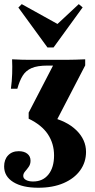

<svg xmlns="http://www.w3.org/2000/svg" viewBox="-31 -702 453 915"><path d="M151.6 192.7Q75.8 192.7 32.3 165.7Q-11.3 138.7 -11.3 91.1Q-11.3 58.1 7.7 38.3Q26.6 18.5 58.1 18.5Q83.9 18.5 99.2 30.6Q114.5 42.7 114.5 63.7Q114.5 80.6 106 92.7Q97.6 104.8 88.7 114.9Q79.8 125 79.8 136.3Q79.8 148.4 92.7 155.6Q105.6 162.9 126.6 162.9Q173.4 162.9 200 129.4Q226.6 96 226.6 38.7Q226.6 -17.7 197.2 -62.1Q167.7 -106.5 105.6 -136.3V-165.3L221.8 -389.5H196Q146.8 -389.5 119.4 -377.4Q91.9 -365.3 77 -341.1Q62.1 -316.9 51.6 -279H21Q25.8 -315.3 27 -350.4Q28.2 -385.5 26.6 -419.4Q51.6 -417.7 77 -417.3Q102.4 -416.9 126.6 -416.9H196H233.1Q260.5 -416.9 284.3 -416.9Q308.1 -416.9 330.2 -417.7Q352.4 -418.5 375 -419.4V-390.3L232.3 -115.3L203.2 -145.2Q286.3 -126.6 332.7 -81.5Q379 -36.3 379 21.8Q379 71 351.2 109.7Q323.4 148.4 272.2 170.6Q221 192.7 151.6 192.7ZM344.4 -682.3 362.9 -666.9 224.2 -475.8H195.2L56.5 -666.1L72.6 -682.3L266.1 -575L214.5 -561.3Z"/></svg>

Font: Playfair 5pt SemiExpanded Light Black
Style: Regular
Weight: 900
Version: Version 2.203